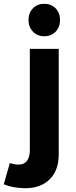

<svg xmlns="http://www.w3.org/2000/svg" viewBox="-82 -797 400 1017"><path d="M152 -777Q189 -777 212.5 -753Q236 -729 236 -691Q236 -653 212.5 -629Q189 -605 152 -605Q116 -605 92.5 -629.5Q69 -654 69 -691Q69 -729 92.5 -753Q116 -777 152 -777ZM-30 67Q-7 74 13 75Q44 76 60 56Q76 36 76 -2V-538H229V22Q229 106 180.5 153.5Q132 201 47 200Q-18 198 -62 179Z"/></svg>

Font: Montserrat-Arabic SemiBold
Style: Regular
Weight: 600
Designer: Mohamed Gaber
Foundry: Kief Type Foundry
Version: Version 5.008;PS 005.008;hotconv 1.0.88;makeotf.lib2.5.64775